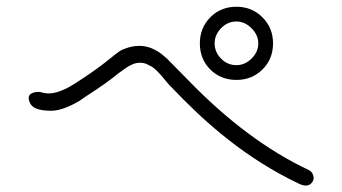

<svg xmlns="http://www.w3.org/2000/svg" viewBox="-20 -706 1040 584"><path d="M699.2 -685.5Q746.1 -685.5 778.3 -653.3Q810.5 -621.1 810.5 -574.2Q810.5 -526.4 778.3 -494.6Q746.1 -462.9 699.2 -462.9Q651.4 -462.9 619.6 -494.6Q587.9 -526.4 587.9 -574.2Q587.9 -621.1 619.6 -653.3Q651.4 -685.5 699.2 -685.5ZM699.2 -507.8Q724.6 -507.8 745.1 -527.8Q765.6 -547.9 765.6 -574.2Q765.6 -599.6 745.1 -620.1Q724.6 -640.6 699.2 -640.6Q671.9 -640.6 652.3 -620.1Q632.8 -599.6 632.8 -574.2Q632.8 -547.9 652.3 -527.8Q671.9 -507.8 699.2 -507.8ZM919.9 -188.5Q929.7 -183.6 933.1 -171.4Q936.5 -159.2 927.7 -149.4Q915 -134.8 888.7 -147.5Q831.1 -174.8 775.4 -210Q675.8 -272.5 579.1 -363.3Q540 -400.4 496.1 -446.3Q491.2 -451.2 478.5 -466.8Q465.8 -482.4 455.6 -492.2Q445.3 -502 434.6 -506.8Q421.9 -514.6 408.7 -515.1Q395.5 -515.6 383.8 -510.7Q372.1 -505.9 363.3 -499.5Q354.5 -493.2 340.8 -483.4Q305.7 -454.1 243.2 -414.1Q242.2 -413.1 233.9 -407.7Q225.6 -402.3 223.6 -400.4Q170.9 -369.1 135.7 -369.1Q78.1 -369.1 70.3 -395.5V-394.5Q61.5 -416 78.1 -422.9Q93.8 -429.7 111.3 -423.8Q147.5 -414.1 205.1 -450.2Q266.6 -489.3 301.8 -517.6Q305.7 -520.5 315.9 -528.8Q326.2 -537.1 331.1 -541Q335.9 -544.9 344.7 -550.8Q353.5 -556.6 362.3 -558.6H361.3Q419.9 -580.1 469.7 -543Q480.5 -534.2 487.3 -528.3L552.7 -461.9Q732.4 -276.4 919.9 -188.5Z"/></svg>

Font: irohamaru Light
Style: Regular
Weight: 200
Designer: [Source Han Sans]
Ryoko NISHIZUKA  (kana & ideographs); Paul D. Hunt (Latin, Greek & Cyrillic); Wenlong ZHANG  (bopomofo
Version: Version 1.01